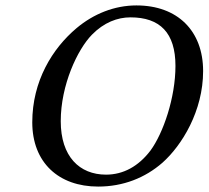

<svg xmlns="http://www.w3.org/2000/svg" viewBox="-20 -678 769 708"><path d="M579 -78C651 -142 729 -269 729 -416C729 -564 635 -658 483 -658C402 -658 325 -627 262 -574C173 -499 99 -379 99 -227C99 -79 196 10 342 10C434 10 515 -22 579 -78ZM461 -614C570 -614 627 -557 627 -435C627 -318 582 -187 535 -123C491 -65 435 -34 371 -34C273 -34 204 -101 204 -231C204 -365 266 -496 319 -550C363 -595 413 -614 461 -614Z"/></svg>

Font: Libertinus Sans
Style: Italic
Weight: 400
Italic angle: -12°
Designer: Philipp H. Poll, Khaled Hosny
Foundry: Caleb Maclennan
Version: Version 7.050;RELEASE